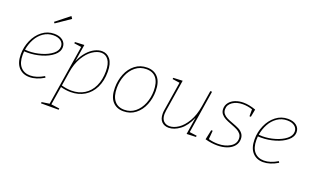

<svg xmlns="http://www.w3.org/2000/svg" viewBox="-101 -1312 3385 2081"><g transform="rotate(20 1591.5 -271.0)"><path d="M81 -237Q79 -209 79 -195Q79 -105 120 -59Q161 -13 230 -13Q304 -13 387 -63L396 -47Q307 6 228 6Q151 6 104.5 -45.5Q58 -97 58 -196Q58 -279 91.5 -356Q125 -433 186 -480.5Q247 -528 325 -528Q387 -528 423.5 -498.5Q460 -469 460 -423Q460 -368 408.5 -325.5Q357 -283 277.5 -259.5Q198 -236 118 -236ZM84 -257Q110 -255 126 -255Q197 -255 270 -276.5Q343 -298 391 -336Q439 -374 439 -422Q439 -461 407.5 -485Q376 -509 322 -509Q259 -509 208.5 -474.5Q158 -440 126.5 -382.5Q95 -325 84 -257ZM450 -745 287 -634 276 -648 432 -772Z M1009 -337Q1009 -233 971 -155.5Q933 -78 864 -36Q795 6 704 6Q647 6 589 -10L555 202L651 215L649 230H445L447 215L535 202L646 -493L562 -505L564 -520L671 -525L639 -327Q668 -394 708.5 -439.5Q749 -485 792.5 -506.5Q836 -528 875 -528Q934 -528 971.5 -480.5Q1009 -433 1009 -337ZM592 -29Q655 -12 707 -12Q792 -12 855.5 -51.5Q919 -91 953.5 -164.5Q988 -238 988 -336Q988 -423 956.5 -466Q925 -509 874 -509Q827 -509 773.5 -473.5Q720 -438 676.5 -365Q633 -292 617 -187Z M1569 -318Q1569 -235 1539 -160.5Q1509 -86 1450.5 -40Q1392 6 1312 6Q1233 6 1186.5 -46.5Q1140 -99 1140 -205Q1140 -288 1170 -362.5Q1200 -437 1258.5 -482.5Q1317 -528 1397 -528Q1477 -528 1523 -475Q1569 -422 1569 -318ZM1161 -208Q1161 -114 1201 -63.5Q1241 -13 1316 -13Q1387 -13 1439.5 -55.5Q1492 -98 1520 -167.5Q1548 -237 1548 -315Q1548 -410 1509 -459.5Q1470 -509 1394 -509Q1322 -509 1269 -466Q1216 -423 1188.5 -354Q1161 -285 1161 -208Z M2067 -28 2151 -17 2149 -2 2042 2 2073 -196Q2029 -92 1963.5 -43Q1898 6 1834 6Q1784 6 1753.5 -25Q1723 -56 1723 -117Q1723 -141 1727 -162L1780 -493L1696 -505L1698 -520L1805 -525L1747 -161Q1743 -131 1743 -120Q1743 -66 1769 -39.5Q1795 -13 1837 -13Q1886 -13 1939 -48.5Q1992 -84 2035 -157Q2078 -230 2095 -335L2125 -522H2145Z M2650 -500 2633 -411H2617V-491Q2562 -509 2507 -509Q2437 -509 2389.5 -477Q2342 -445 2342 -392Q2342 -361 2359.5 -340.5Q2377 -320 2402 -307.5Q2427 -295 2471 -279Q2518 -262 2546.5 -247.5Q2575 -233 2594.5 -208Q2614 -183 2614 -146Q2614 -101 2586.5 -66.5Q2559 -32 2509 -13Q2459 6 2395 6Q2326 6 2255 -14L2279 -127H2296L2288 -28Q2339 -13 2396 -13Q2477 -13 2535 -48Q2593 -83 2593 -143Q2593 -176 2575 -197.5Q2557 -219 2531 -232Q2505 -245 2460 -262Q2414 -279 2386.5 -293.5Q2359 -308 2340 -331.5Q2321 -355 2321 -391Q2321 -431 2345.5 -462.5Q2370 -494 2412.5 -511Q2455 -528 2507 -528Q2572 -528 2650 -500Z M2777 -237Q2775 -209 2775 -195Q2775 -105 2816 -59Q2857 -13 2926 -13Q3000 -13 3083 -63L3092 -47Q3003 6 2924 6Q2847 6 2800.5 -45.5Q2754 -97 2754 -196Q2754 -279 2787.5 -356Q2821 -433 2882 -480.5Q2943 -528 3021 -528Q3083 -528 3119.5 -498.5Q3156 -469 3156 -423Q3156 -368 3104.5 -325.5Q3053 -283 2973.5 -259.5Q2894 -236 2814 -236ZM2780 -257Q2806 -255 2822 -255Q2893 -255 2966 -276.5Q3039 -298 3087 -336Q3135 -374 3135 -422Q3135 -461 3103.5 -485Q3072 -509 3018 -509Q2955 -509 2904.5 -474.5Q2854 -440 2822.5 -382.5Q2791 -325 2780 -257Z"/></g></svg>

Font: Bitter Pro Thin
Style: Italic
Weight: 250
Italic angle: -9°
Designer: Sol Matas, and Bitter project Authors
Foundry: Sol Matas
Version: Version 1.010